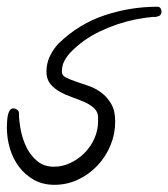

<svg xmlns="http://www.w3.org/2000/svg" viewBox="-20 -502 490 559"><path d="M450.2 -468.8Q450.2 -456.1 438.5 -454.1Q433.6 -452.1 429.2 -452.6Q424.8 -453.1 419.9 -452.1Q408.2 -451.2 397 -449.2Q385.7 -447.3 374 -445.3Q321.3 -434.6 271 -410.6Q220.7 -386.7 183.6 -347.7Q172.9 -335.9 166.5 -322.8Q160.2 -309.6 160.2 -293Q160.2 -282.2 171.9 -276.4Q183.6 -270.5 200.7 -264.6Q217.8 -258.8 237.8 -252Q257.8 -245.1 274.9 -232.4Q292 -219.7 303.7 -199.7Q315.4 -179.7 315.4 -148.4Q315.4 -112.3 301.8 -79.1Q288.1 -45.9 263.7 -20Q239.3 5.9 207 21Q174.8 36.1 138.7 36.1Q104.5 36.1 78.6 21.5Q52.7 6.8 35.2 -16.6Q17.6 -40 8.8 -69.8Q0 -99.6 0 -130.9Q0 -136.7 0.5 -146Q1 -155.3 2.4 -164.1Q3.9 -172.9 7.8 -179.7Q11.7 -186.5 19.5 -186.5Q24.4 -186.5 29.8 -182.6Q35.2 -178.7 35.2 -172.9Q35.2 -150.4 40.5 -123Q45.9 -95.7 57.6 -72.3Q69.3 -48.8 88.9 -32.7Q108.4 -16.6 136.7 -16.6Q162.1 -16.6 185.5 -27.8Q209 -39.1 227.1 -57.6Q245.1 -76.2 255.4 -100.1Q265.6 -124 265.6 -149.4V-159.2Q265.6 -175.8 254.4 -186.5Q243.2 -197.3 226.6 -204.6Q210 -211.9 190.4 -218.8Q170.9 -225.6 154.3 -234.9Q137.7 -244.1 126.5 -257.8Q115.2 -271.5 115.2 -293.9Q115.2 -317.4 125.5 -338.9Q135.7 -360.4 152.3 -377Q210 -432.6 284.7 -457.5Q359.4 -482.4 438.5 -482.4Q444.3 -482.4 447.3 -478Q450.2 -473.6 450.2 -468.8Z"/></svg>

Font: Calligraffitti
Style: Regular
Weight: 400
Designer: Dathan Boardman
Foundry: Open Window
Version: Version 1.002